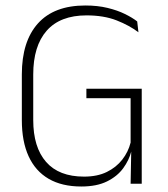

<svg xmlns="http://www.w3.org/2000/svg" viewBox="-20 -669 611 699"><path d="M276 10Q205.5 10 157.2 -18Q109 -46 84.2 -100Q59.5 -154 59.5 -231.5V-398Q59.5 -518.5 118.2 -583.8Q177 -649 290.5 -649Q335.5 -649 371.5 -640.2Q407.5 -631.5 434.5 -618.2Q461.5 -605 479.5 -591L484 -551.5Q451 -576.5 404.5 -594.8Q358 -613 295 -613Q199 -613 150 -557.2Q101 -501.5 101 -397.5V-232Q101 -133 147.8 -79.5Q194.5 -26 286 -26Q334.5 -26 369 -43Q403.5 -60 425.2 -88Q447 -116 455.5 -150V-328L465.5 -311.5H294.5V-346H496V-117.5L458 -118Q450 -86 428.5 -56.5Q407 -27 369.5 -8.5Q332 10 276 10ZM458 -132.5H496V0H455.5Z"/></svg>

Font: Anek Latin ExtraLight
Style: Regular
Weight: 250
Designer: Yesha Goshar
Foundry: Ek Type
Version: Version 1.003